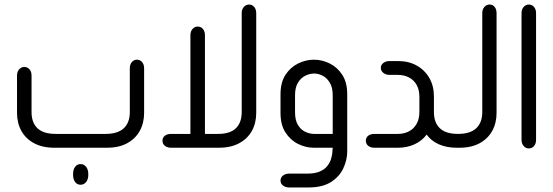

<svg xmlns="http://www.w3.org/2000/svg" viewBox="-20 -651 2436 846"><path d="M451 0H220Q167 0 130 -20Q93 -40 74 -74.5Q55 -109 55 -154V-318Q55 -335 64.5 -345.5Q74 -356 87 -356Q101 -356 110 -345.5Q119 -335 119 -318V-157Q119 -111 145 -86Q171 -61 226 -61H445Q499 -61 525.5 -86Q552 -111 552 -157V-350Q552 -367 561 -377.5Q570 -388 583 -388Q597 -388 606 -377.5Q615 -367 615 -350V-154Q615 -109 596 -74.5Q577 -40 540.5 -20Q504 0 451 0ZM335 163Q320 163 311 151Q302 139 302 120V116Q302 96 311 84Q320 72 335 72Q350 72 359.5 84Q369 96 369 116V120Q369 139 359.5 151Q350 163 335 163Z M819 -61V-496Q819 -513 828.5 -523.5Q838 -534 851 -534Q865 -534 874 -523.5Q883 -513 883 -496V-61H941Q994 -61 1019.5 -86Q1045 -111 1045 -157V-593Q1045 -610 1054.5 -620.5Q1064 -631 1078 -631Q1091 -631 1100 -620.5Q1109 -610 1109 -593V-154Q1109 -109 1090 -74.5Q1071 -40 1034 -20Q997 0 944 0H734Q717 0 706.5 -8.5Q696 -17 696 -31Q696 -45 706.5 -53Q717 -61 734 -61Z M1446 0H1363Q1328 0 1294 -16.5Q1260 -33 1238 -67Q1216 -101 1216 -153V-235Q1216 -288 1238 -321.5Q1260 -355 1294 -371.5Q1328 -388 1363 -388Q1399 -388 1432.5 -371.5Q1466 -355 1488 -321.5Q1510 -288 1510 -235V16Q1510 53 1493 90Q1476 127 1438.5 151Q1401 175 1339 175H1254Q1238 175 1227 166.5Q1216 158 1216 145Q1216 131 1227 122.5Q1238 114 1254 114H1333Q1368 114 1389.5 104.5Q1411 95 1422.5 80Q1434 65 1438.5 50Q1443 35 1444 25ZM1446 -61V-231Q1446 -266 1433 -287Q1420 -308 1401.5 -317.5Q1383 -327 1364 -327Q1345 -327 1325.5 -317.5Q1306 -308 1293 -287Q1280 -266 1280 -231V-156Q1280 -121 1293 -100Q1306 -79 1325.5 -70Q1345 -61 1364 -61Z M2004 -61V0H1993Q1947 0 1913 -15.5Q1879 -31 1860 -58Q1838 -29 1805 -14.5Q1772 0 1734 0H1630Q1613 0 1602.5 -8.5Q1592 -17 1592 -31Q1592 -45 1602.5 -53Q1613 -61 1630 -61H1733Q1760 -61 1781.5 -72Q1803 -83 1815.5 -105Q1828 -127 1828 -158V-223Q1828 -256 1815.5 -277.5Q1803 -299 1781.5 -310Q1760 -321 1733 -321H1697Q1680 -321 1669 -330Q1658 -339 1658 -352Q1658 -365 1669 -373.5Q1680 -382 1697 -382H1734Q1781 -382 1816.5 -362Q1852 -342 1872 -307Q1892 -272 1892 -226V-157Q1892 -111 1918 -86Q1944 -61 1998 -61Z M1992 0V-61H1998Q2052 -61 2078.5 -86Q2105 -111 2105 -157V-593Q2105 -610 2114.5 -620.5Q2124 -631 2137 -631Q2151 -631 2159.5 -620.5Q2168 -610 2168 -593V-154Q2168 -109 2149 -74.5Q2130 -40 2093.5 -20Q2057 0 2004 0Z M2278 -593Q2278 -610 2287.5 -620.5Q2297 -631 2310 -631Q2324 -631 2333 -620.5Q2342 -610 2342 -593V-35Q2342 -18 2333 -7.5Q2324 3 2310 3Q2297 3 2287.5 -7.5Q2278 -18 2278 -35Z"/></svg>

Font: Beiruti
Style: Regular
Weight: 400
Designer: Arlette Boutros
Foundry: Boutros
Version: Version 1.41